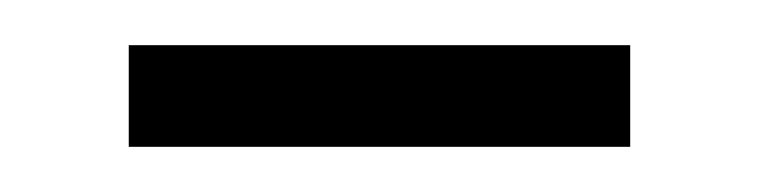

<svg xmlns="http://www.w3.org/2000/svg" viewBox="-20 -279 336 85"><path d="M37 -214H259V-259H37Z"/></svg>

Font: Source Serif 4 48pt
Style: Regular
Weight: 400
Designer: Frank Grie√ühammer
Foundry: Adobe Systems Incorporated
Version: Version 4.004;hotconv 1.0.116;makeotfexe 2.5.65601